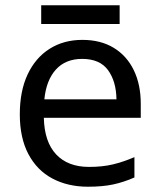

<svg xmlns="http://www.w3.org/2000/svg" viewBox="-20 -697 604 727"><path d="M292 -546Q361 -546 410.5 -516Q460 -486 486.5 -431.5Q513 -377 513 -304V-251H146Q148 -160 192.5 -112.5Q237 -65 317 -65Q368 -65 407.5 -74.5Q447 -84 489 -102V-25Q448 -7 408 1.5Q368 10 313 10Q237 10 178.5 -21Q120 -52 87.5 -113.5Q55 -175 55 -264Q55 -352 84.5 -415Q114 -478 167.5 -512Q221 -546 292 -546ZM291 -474Q228 -474 191.5 -433.5Q155 -393 148 -321H421Q420 -389 389 -431.5Q358 -474 291 -474ZM433 -677V-606H136V-677Z"/></svg>

Font: Noto Sans Kaithi
Style: Regular
Weight: 400
Designer: Monotype Design Team
Foundry: Monotype Imaging Inc.
Version: Version 2.005; ttfautohint (v1.8.4.7-5d5b)